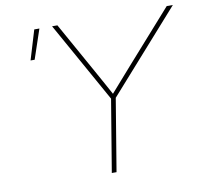

<svg xmlns="http://www.w3.org/2000/svg" viewBox="-80 -815 962 902"><g transform="rotate(-10 400.5 -364.0)"><path d="M381.8 0 439 -344.7 225.1 -727.5H250.5L386.2 -484.4Q403.8 -453.1 420.9 -421.9Q438 -390.6 455.1 -359.4H446.3Q473.6 -390.6 501.2 -421.9Q528.8 -453.1 556.2 -484.4L772 -727.5H801.3L461.4 -344.7L404.3 0ZM97.7 -586.9 140.1 -727.5H164.6L117.2 -586.9Z"/></g></svg>

Font: Inter 24pt Thin
Style: Italic
Weight: 250
Italic angle: -9.3988°
Version: Version 4.001;git-66647c0bb